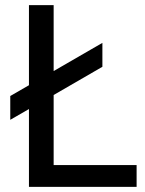

<svg xmlns="http://www.w3.org/2000/svg" viewBox="-20 -728 563 748"><path d="M92.8 -303.2 20 -261.2V-354L92.8 -396V-708H189V-451.2L378.9 -561V-467.8L189 -357.9V-85H512.2V0H92.8Z"/></svg>

Font: Sarala
Style: Regular
Weight: 400
Designer: Andres Torresi
Foundry: Huerta Tipografica
Version: Version 1.004;PS 001.003;hotconv 1.0.70;makeotf.lib2.5.58329